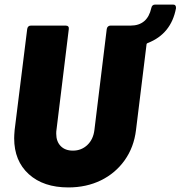

<svg xmlns="http://www.w3.org/2000/svg" viewBox="-20 -812 790 840"><path d="M750 -776Q729 -664 627 -624Q621 -622 621 -617L575 -243Q566 -168 525.5 -111Q485 -54 421.5 -23Q358 8 279 8Q170 8 106 -50Q42 -108 42 -207Q42 -219 44 -243L99 -685Q100 -692 104 -696Q108 -700 115 -700H268Q275 -700 278.5 -696Q282 -692 281 -685L227 -243Q226 -238 226 -227Q226 -193 245.5 -173Q265 -153 299 -153Q336 -153 362 -177.5Q388 -202 393 -243L447 -685Q448 -692 452.5 -696Q457 -700 463 -700H551Q625 -700 642 -777Q645 -792 659 -792H737Q751 -792 750 -776Z"/></svg>

Font: Barlow Black
Style: Italic
Weight: 900
Italic angle: -7°
Designer: Jeremy Tribby
Foundry: Tribby Type
Version: Version 1.408